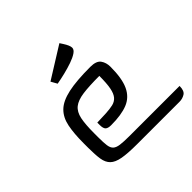

<svg xmlns="http://www.w3.org/2000/svg" viewBox="-187 -997 1203 1203"><g transform="rotate(-45 414.5 -396.0)"><path d="M241 -240V-200Q241 -156 244.5 -130Q248 -104 261.5 -91Q275 -78 304 -74Q333 -70 383 -70H829Q829 -27 807 -13.5Q785 0 759 0H383Q301 0 254 -8.5Q207 -17 184.5 -39Q162 -61 156 -100Q150 -139 150 -200V-241Q150 -327 162 -386.5Q174 -446 211 -482Q248 -518 321.5 -534Q395 -550 518 -550Q571 -550 589.5 -524Q608 -498 608 -461Q608 -358 581.5 -301Q555 -244 499 -221.5Q443 -199 352 -199Q325 -199 313.5 -209.5Q302 -220 302 -251V-272L381 -275Q418 -277 444 -283Q470 -289 486.5 -308Q503 -327 510.5 -365.5Q518 -404 518 -470Q427 -470 372 -462.5Q317 -455 288.5 -432Q260 -409 250.5 -363Q241 -317 241 -240ZM299 -620 276 -661 486 -792 499 -772Q523 -735 523 -715Q523 -698 501.5 -683.5Q480 -669 445.5 -657Q411 -645 372 -635.5Q333 -626 299 -620Z"/></g></svg>

Font: Warnes
Style: Regular
Weight: 400
Designer: Eduardo Rodriguez Tunni
Foundry: Eduardo Rodriguez Tunni
Version: Version 1.002; ttfautohint (v1.8.4.7-5d5b);gftools[0.9.23]